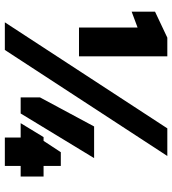

<svg xmlns="http://www.w3.org/2000/svg" viewBox="22 -750 728 813"><g transform="rotate(90 386.5 -344.0)"><path d="M97 -562 30 -537V-636L140 -688H219V-314H97ZM524 -688H641L192 0H75ZM393 -149 516 -378H650L461 -67H393ZM563 -67H502L561 -164H577L625 -237H683V-164H728V-67H683V0H563Z"/></g></svg>

Font: Saira Stencil
Style: Regular
Weight: 400
Designer: Hector Gatti with collaboration of the Omnibus-Type team
Foundry: Omnibus-Type
Version: Version 1.003